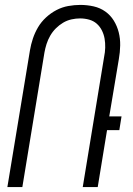

<svg xmlns="http://www.w3.org/2000/svg" viewBox="-20 -762 540 782"><path d="M10 0 102 -557Q106 -581 114 -605Q122 -629 135 -651Q148 -673 167.5 -691Q187 -709 210 -721Q233 -733 258 -737.5Q283 -742 307 -742Q335 -742 361.5 -736Q388 -730 409 -715Q430 -700 443.5 -678Q457 -656 463.5 -630.5Q470 -605 469.5 -577Q469 -549 464 -521L425 -288H475L466 -232H416L378 0H317L404 -530Q408 -549 408.5 -568Q409 -587 406 -604.5Q403 -622 395 -638Q387 -654 374 -665.5Q361 -677 343 -682Q325 -687 306 -687Q289 -687 271 -683Q253 -679 237 -669.5Q221 -660 207.5 -646.5Q194 -633 184.5 -616.5Q175 -600 169.5 -582.5Q164 -565 161 -548L71 0Z"/></svg>

Font: Iosevka Light
Style: Italic
Weight: 300
Italic angle: -9°
Monospace: yes
Designer: Belleve Invis
Foundry: Belleve Invis
Version: Version 32.5.0; ttfautohint (v1.8.4)